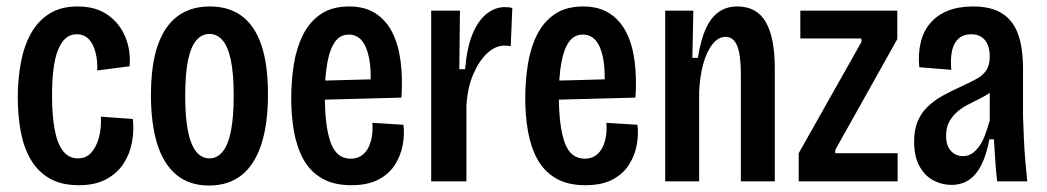

<svg xmlns="http://www.w3.org/2000/svg" viewBox="-20 -561 3238 594"><path d="M224 12Q169 12 132.5 -9.5Q96 -31 74.5 -68.5Q53 -106 44 -155Q35 -204 35 -259Q35 -316 44.5 -367Q54 -418 75.5 -457Q97 -496 132.5 -518.5Q168 -541 220 -541Q277 -541 314 -514.5Q351 -488 368 -446Q385 -404 381 -356L281 -343Q282 -373 275.5 -399Q269 -425 254.5 -440Q240 -455 217 -455Q197 -455 183 -442.5Q169 -430 159.5 -406.5Q150 -383 145.5 -347.5Q141 -312 141 -266Q141 -205 149 -161Q157 -117 175 -94Q193 -71 221 -71Q247 -71 263 -89.5Q279 -108 286.5 -137Q294 -166 292 -200L391 -193Q395 -158 388.5 -122Q382 -86 363 -56Q344 -26 309.5 -7Q275 12 224 12Z M627 13Q566 13 526 -20Q486 -53 466.5 -115.5Q447 -178 447 -266Q447 -360 468 -420.5Q489 -481 529.5 -511Q570 -541 629 -541Q688 -541 728 -511.5Q768 -482 788.5 -422Q809 -362 809 -269Q809 -176 788 -113Q767 -50 726.5 -18.5Q686 13 627 13ZM628 -71Q652 -71 669 -92Q686 -113 694.5 -156Q703 -199 703 -265Q703 -334 694 -376Q685 -418 668 -437Q651 -456 628 -456Q605 -456 588 -437Q571 -418 562 -376Q553 -334 553 -264Q553 -166 572 -118.5Q591 -71 628 -71Z M1067 12Q1012 12 975.5 -9.5Q939 -31 918.5 -68.5Q898 -106 889.5 -154.5Q881 -203 881 -256Q881 -311 889 -361.5Q897 -412 917 -452.5Q937 -493 972 -517Q1007 -541 1060 -541Q1109 -541 1142 -519.5Q1175 -498 1194 -460Q1213 -422 1219.5 -370.5Q1226 -319 1222 -259L959 -252V-311L1144 -316L1126 -291Q1129 -347 1121.5 -383Q1114 -419 1098.5 -436.5Q1083 -454 1059 -454Q1033 -454 1017 -432.5Q1001 -411 993 -368.5Q985 -326 985 -264Q985 -170 1003 -120Q1021 -70 1065 -70Q1081 -70 1094 -77Q1107 -84 1116 -98Q1125 -112 1129.5 -133Q1134 -154 1132 -181L1228 -175Q1232 -146 1226 -113Q1220 -80 1202 -51.5Q1184 -23 1151 -5.5Q1118 12 1067 12Z M1314 0V-314V-528H1403L1401 -347H1419Q1424 -411 1441 -453.5Q1458 -496 1484.5 -517.5Q1511 -539 1542 -539Q1548 -539 1553.5 -538.5Q1559 -538 1565 -536L1560 -418Q1556 -419 1550.5 -419.5Q1545 -420 1541 -420Q1513 -420 1487.5 -396.5Q1462 -373 1444 -331Q1426 -289 1423 -233V0Z M1791 12Q1736 12 1699.5 -9.5Q1663 -31 1642.5 -68.5Q1622 -106 1613.5 -154.5Q1605 -203 1605 -256Q1605 -311 1613 -361.5Q1621 -412 1641 -452.5Q1661 -493 1696 -517Q1731 -541 1784 -541Q1833 -541 1866 -519.5Q1899 -498 1918 -460Q1937 -422 1943.5 -370.5Q1950 -319 1946 -259L1683 -252V-311L1868 -316L1850 -291Q1853 -347 1845.5 -383Q1838 -419 1822.5 -436.5Q1807 -454 1783 -454Q1757 -454 1741 -432.5Q1725 -411 1717 -368.5Q1709 -326 1709 -264Q1709 -170 1727 -120Q1745 -70 1789 -70Q1805 -70 1818 -77Q1831 -84 1840 -98Q1849 -112 1853.5 -133Q1858 -154 1856 -181L1952 -175Q1956 -146 1950 -113Q1944 -80 1926 -51.5Q1908 -23 1875 -5.5Q1842 12 1791 12Z M2038 0V-344V-528H2125L2122 -382H2139Q2148 -439 2164.5 -474Q2181 -509 2205 -525Q2229 -541 2261 -541Q2321 -541 2349 -493Q2377 -445 2377 -350V0H2272V-332Q2272 -392 2260.5 -419.5Q2249 -447 2225 -447Q2202 -447 2184 -424Q2166 -401 2155.5 -362.5Q2145 -324 2143 -277V0Z M2451 0V-87L2645 -431V-442H2456V-528H2756V-440L2564 -97V-87H2757V0Z M2923 11Q2894 11 2867.5 -3Q2841 -17 2824.5 -47Q2808 -77 2808 -123Q2808 -159 2819 -185.5Q2830 -212 2850.5 -231.5Q2871 -251 2897.5 -265.5Q2924 -280 2955 -294Q2981 -306 3000.5 -316.5Q3020 -327 3031 -343Q3042 -359 3042 -386Q3042 -418 3027.5 -436.5Q3013 -455 2984 -455Q2961 -455 2946 -442Q2931 -429 2925.5 -404.5Q2920 -380 2923 -345L2824 -353Q2820 -395 2828.5 -430Q2837 -465 2858 -489.5Q2879 -514 2912 -527.5Q2945 -541 2990 -541Q3047 -541 3081 -519Q3115 -497 3130 -454.5Q3145 -412 3145 -348V-200Q3146 -172 3147.5 -136Q3149 -100 3152 -64Q3155 -28 3158 0H3065Q3061 -33 3059 -65.5Q3057 -98 3055 -130H3041Q3032 -82 3016 -50.5Q3000 -19 2977 -4Q2954 11 2923 11ZM2959 -78Q2975 -78 2987 -86Q2999 -94 3009.5 -108.5Q3020 -123 3027.5 -143.5Q3035 -164 3042 -188V-298L3073 -305Q3064 -289 3048.5 -278Q3033 -267 3014.5 -257.5Q2996 -248 2977 -238.5Q2958 -229 2942.5 -216Q2927 -203 2917 -185Q2907 -167 2907 -141Q2907 -110 2922 -94Q2937 -78 2959 -78Z"/></svg>

Font: Bricolage Grotesque 24pt Condensed Medium
Style: Regular
Weight: 500
Width: 3
Designer: Mathieu Triay
Foundry: Atelier Triay
Version: Version 1.001;gftools[0.9.33.dev8+g029e19f]